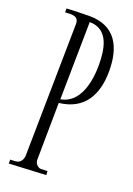

<svg xmlns="http://www.w3.org/2000/svg" viewBox="-133 -742 543 783"><g transform="rotate(20 138.5 -350.0)"><path d="M142 -35C127 -35 114 -52 115 -66L118 -313C226 -325 267 -403 267 -505C267 -608 229 -689 114 -689C81 -689 48 -687 16 -686V-669C41 -670 74 -676 74 -640L65 -65C65 -50 55 -32 39 -30C30 -28 20 -29 11 -28V-11L171 -19L170 -36C161 -36 151 -35 142 -35ZM219 -514C219 -444 202 -344 119 -329L124 -666C208 -666 219 -579 219 -514Z"/></g></svg>

Font: Bigelow Rules
Style: Regular
Weight: 400
Designer: Astigmatic (AOETI)
Foundry: Astigmatic (AOETI)
Version: Version 1.000